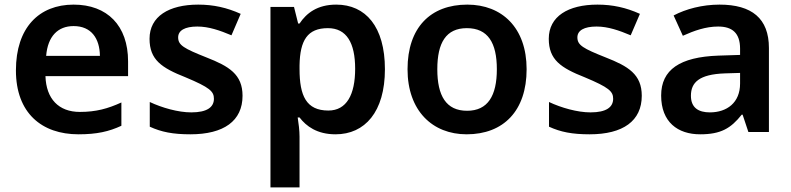

<svg xmlns="http://www.w3.org/2000/svg" viewBox="-20 -572 3429 832"><path d="M299 -552C149 -552 49 -452 49 -267C49 -82 161 10 320 10C400 10 452 -2 506 -27V-128C447 -101 396 -87 326 -87C234 -87 180 -144 177 -242H535V-306C535 -461 445 -552 299 -552ZM299 -459C376 -459 412 -405 413 -330H180C187 -415 231 -459 299 -459Z M1031 -157C1031 -250 972 -285 875 -323C777 -362 752 -376 752 -410C752 -440 781 -457 835 -457C885 -457 933 -440 983 -419L1023 -512C963 -539 905 -552 839 -552C712 -552 628 -501 628 -404C628 -313 680 -278 784 -237C889 -193 907 -176 907 -144C907 -108 878 -85 809 -85C752 -85 682 -105 629 -130V-23C679 0 729 10 805 10C950 10 1031 -48 1031 -157Z M1437 -552C1355 -552 1308 -515 1278 -470H1272L1254 -542H1152V240H1278V20C1278 -6 1274 -38 1270 -63H1278C1307 -25 1354 10 1434 10C1561 10 1648 -87 1648 -272C1648 -457 1564 -552 1437 -552ZM1401 -450C1482 -450 1519 -386 1519 -274C1519 -162 1482 -93 1403 -93C1307 -93 1278 -157 1278 -273V-289C1280 -397 1312 -450 1401 -450Z M2262 -272C2262 -452 2155 -552 2005 -552C1845 -552 1746 -452 1746 -272C1746 -92 1854 10 2002 10C2162 10 2262 -92 2262 -272ZM1875 -272C1875 -387 1913 -450 2003 -450C2094 -450 2133 -387 2133 -272C2133 -157 2094 -92 2004 -92C1913 -92 1875 -157 1875 -272Z M2761 -157C2761 -250 2702 -285 2605 -323C2507 -362 2482 -376 2482 -410C2482 -440 2511 -457 2565 -457C2615 -457 2663 -440 2713 -419L2753 -512C2693 -539 2635 -552 2569 -552C2442 -552 2358 -501 2358 -404C2358 -313 2410 -278 2514 -237C2619 -193 2637 -176 2637 -144C2637 -108 2608 -85 2539 -85C2482 -85 2412 -105 2359 -130V-23C2409 0 2459 10 2535 10C2680 10 2761 -48 2761 -157Z M3098 -552C3023 -552 2952 -533 2899 -505L2939 -417C2988 -439 3038 -457 3092 -457C3152 -457 3187 -430 3187 -361V-334L3093 -331C2926 -325 2845 -270 2845 -158C2845 -43 2917 10 3014 10C3104 10 3147 -16 3194 -75H3198L3223 0H3312V-364C3312 -492 3238 -552 3098 -552ZM3121 -254 3187 -256V-210C3187 -127 3130 -85 3056 -85C3007 -85 2974 -105 2974 -157C2974 -215 3010 -250 3121 -254Z"/></svg>

Font: Noto Sans Bengali UI SemiBold
Style: Regular
Weight: 600
Designer: Jelle Bosma - Monotype Design Team
Foundry: Monotype Imaging Inc.
Version: Version 2.003